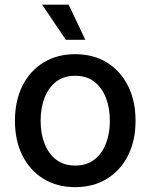

<svg xmlns="http://www.w3.org/2000/svg" viewBox="-20 -771 629 803"><path d="M294.4 11.7Q218.8 11.7 161.9 -23.2Q105 -58.1 73.7 -120.6Q42.5 -183.1 42.5 -265.6Q42.5 -349.1 73.7 -411.9Q105 -474.6 161.9 -509.5Q218.8 -544.4 294.4 -544.4Q370.6 -544.4 427.2 -509.5Q483.9 -474.6 515.4 -411.9Q546.9 -349.1 546.9 -265.6Q546.9 -183.1 515.4 -120.6Q483.9 -58.1 427.2 -23.2Q370.6 11.7 294.4 11.7ZM294.4 -78.6Q342.3 -78.6 374.5 -103.5Q406.7 -128.4 423.1 -170.7Q439.5 -212.9 439.5 -265.6Q439.5 -318.8 423.1 -361.6Q406.7 -404.3 374.5 -429.2Q342.3 -454.1 294.4 -454.1Q246.6 -454.1 214.6 -429.2Q182.6 -404.3 166.3 -361.8Q149.9 -319.3 149.9 -265.6Q149.9 -212.9 166.3 -170.7Q182.6 -128.4 214.6 -103.5Q246.6 -78.6 294.4 -78.6ZM255.4 -604.5 156.2 -751.5H267.1L336.9 -604.5Z"/></svg>

Font: Inter 20pt Medium
Style: Regular
Weight: 500
Version: Version 4.001;git-66647c0bb